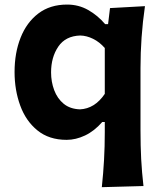

<svg xmlns="http://www.w3.org/2000/svg" viewBox="-20 -586 693 824"><path d="M417 217.3Q423.3 157.7 426.5 100.3Q429.7 43 429.7 -19V-62.5H418.9Q384.8 -23.4 345 -4.6Q305.2 14.2 266.1 14.2Q190.4 14.2 140.6 -26.4Q90.8 -66.9 66.7 -133.3Q42.5 -199.7 42.5 -276.9Q42.5 -358.9 68.4 -424.3Q94.2 -489.7 144.5 -528.1Q194.8 -566.4 268.1 -566.4Q317.4 -566.4 358.6 -543Q399.9 -519.5 431.2 -482.4H443.8L452.1 -551.3L602.1 -559.6Q592.3 -492.2 587.6 -425.5Q583 -358.9 583 -294.4V-27.3Q583 41 585.9 96.9Q588.9 152.8 595.7 212.4ZM323.2 -116.7Q386.7 -119.6 429.7 -183.1V-379.9Q407.2 -405.8 379.4 -419.4Q351.6 -433.1 324.2 -433.6Q261.2 -431.6 230.2 -386Q199.2 -340.3 199.2 -275.4Q199.2 -234.9 212.6 -199Q226.1 -163.1 253.4 -140.6Q280.8 -118.2 323.2 -116.7Z"/></svg>

Font: Pinar Bold
Style: Regular
Weight: 700
Designer: Amin Abedi
Version: Version 3.000